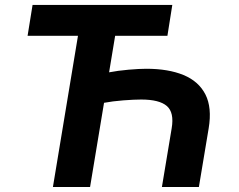

<svg xmlns="http://www.w3.org/2000/svg" viewBox="-20 -747 953 767"><path d="M668.3 -727.3 648.8 -604H440L415.8 -458.1Q450.6 -464.8 493.8 -468.6Q536.9 -472.3 564.6 -472.3Q652.3 -472.3 713.1 -447.3Q773.8 -422.2 800.6 -369.7Q827.4 -317.1 813.6 -234.4L774.5 0H626.8L665.8 -234.4Q676.5 -297.6 646.5 -323.5Q616.5 -349.4 544 -349.4Q516 -349.4 472.7 -346.1Q429.3 -342.7 395.6 -336.3L339.8 0H191.4L291.5 -604H90.2L110.1 -727.3Z"/></svg>

Font: Inter UI
Style: Bold Italic
Weight: 700
Italic angle: 9.39999°
Designer: Rasmus Andersson
Foundry: rsms
Version: 3.2;8d6f07862